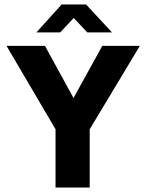

<svg xmlns="http://www.w3.org/2000/svg" viewBox="-20 -834 649 854"><path d="M180 -630 307 -398 435 -630H602L379 -259V0H227V-259L9 -630ZM254 -814H363L478 -690H368L308 -754L248 -690H142Z"/></svg>

Font: Mukta Vaani ExtraBold
Style: Regular
Weight: 800
Designer: Noopur Datye, Girish Dalvi, Yashodeep Gholap, Pallavi Karambelkar
Foundry: Ek Type
Version: Version 2.538;PS 1.000;hotconv 16.6.51;makeotf.lib2.5.65220;